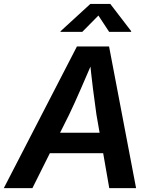

<svg xmlns="http://www.w3.org/2000/svg" viewBox="-43 -966 786 986"><path d="M-23.4 0 352.1 -727.5H517.1L655.8 0H518.1L452.1 -378.4Q443.8 -434.6 434.6 -509Q425.3 -583.5 416 -677.7H444.8Q405.3 -585.9 373 -511.7Q340.8 -437.5 312.5 -378.4L123.5 0ZM155.3 -179.2 172.4 -284.2H553.7L536.6 -179.2ZM379.4 -802.2H267.6L268.1 -805.7L420.9 -945.8H523.4L630.9 -805.7L629.9 -802.2H517.6L462.4 -886.2Z"/></svg>

Font: Inter 17pt SemiBold
Style: Italic
Weight: 600
Italic angle: -9.3988°
Version: Version 4.001;git-66647c0bb